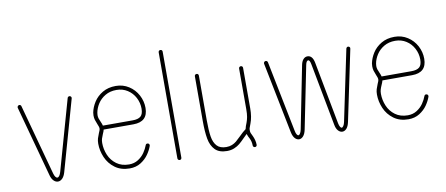

<svg xmlns="http://www.w3.org/2000/svg" viewBox="-62 -910 2698 1161"><g transform="rotate(-10 1286.5 -330.0)"><path d="M371.1 -489.7Q377 -489.7 380.9 -484.9Q384.8 -480 382.8 -474.1L260.7 -42Q253.9 -18.1 241.5 -5.6Q229 6.8 214.4 6.8Q200.2 6.8 188 -5.4Q175.8 -17.6 169.9 -40L51.8 -474.1Q50.3 -479.5 54 -484.6Q57.6 -489.7 63.5 -489.7Q67.9 -489.7 71 -487.3Q74.2 -484.9 75.2 -481L193.4 -46.9Q197.3 -32.7 202.9 -25.1Q208.5 -17.6 214.8 -17.6Q221.2 -17.6 227.1 -25.6Q232.9 -33.7 237.3 -48.8L359.4 -481Q360.4 -484.9 363.8 -487.3Q367.2 -489.7 371.1 -489.7Z M786.1 -126Q793 -126 796.4 -120.6Q799.8 -115.2 797.9 -109.9Q789.1 -84.5 771.2 -58.8Q753.4 -33.2 724.1 -14.6Q694.8 3.9 655.8 3.9Q602.5 3.9 565.7 -23.2Q528.8 -50.3 511 -91.8Q493.2 -133.3 493.2 -176.3Q493.2 -194.3 497.3 -208.3Q501.5 -222.2 508.8 -239.7Q512.2 -246.6 514.6 -253.7Q517.1 -260.7 517.1 -265.6Q517.1 -271.5 514.9 -278.1Q512.7 -284.7 508.3 -294.9Q502 -309.6 498.3 -322Q494.6 -334.5 494.6 -349.1Q494.6 -357.4 496.1 -366.7Q502.4 -399.4 522.2 -430.4Q542 -461.4 576.4 -481.7Q610.8 -502 657.7 -502Q702.1 -502 737.5 -479.2Q772.9 -456.5 792.7 -419.2Q812.5 -381.8 812.5 -340.3Q812.5 -254.9 722.7 -254.9H540.5Q538.1 -244.1 531.2 -229.5Q524.4 -213.9 521 -202.4Q517.6 -190.9 517.6 -176.3Q517.6 -138.2 532.7 -102.3Q547.9 -66.4 579.1 -43.5Q610.4 -20.5 655.8 -20.5Q687.5 -20.5 711.9 -36.1Q736.3 -51.8 751.5 -74Q766.6 -96.2 774.4 -117.7Q777.3 -126 786.1 -126ZM519 -347.2Q519 -335.9 522 -326.4Q524.9 -316.9 530.8 -304.7Q537.6 -290 540 -279.3H722.7Q756.3 -279.3 772.2 -292.7Q788.1 -306.2 788.1 -340.3Q788.1 -376 771.5 -407.7Q754.9 -439.5 725.1 -458.5Q695.3 -477.5 657.7 -477.5Q618.2 -477.5 588.9 -460.2Q559.6 -442.9 542.5 -416.3Q525.4 -389.6 520.5 -361.8Q519 -354 519 -347.2Z M961.4 6.3Q956.5 6.3 952.9 2.7Q949.2 -1 949.2 -5.9V-657.2Q949.2 -662.6 952.9 -666Q956.5 -669.4 961.4 -669.4Q966.8 -669.4 970.2 -666Q973.6 -662.6 973.6 -657.2V-5.9Q973.6 -1 970.2 2.7Q966.8 6.3 961.4 6.3Z M1151.9 -488.8Q1157.2 -488.8 1160.6 -485.4Q1164.1 -481.9 1164.1 -476.6V-202.6Q1164.1 -139.2 1170.2 -101.6Q1176.3 -64 1195.6 -43Q1214.8 -22 1253.4 -22Q1272.9 -22 1288.3 -28.3Q1303.7 -34.7 1315.2 -44.2Q1326.7 -53.7 1343.8 -70.8Q1369.6 -96.7 1386.2 -108.4Q1387.7 -116.7 1391.1 -126.5Q1394.5 -136.2 1398.4 -145.5Q1404.3 -161.1 1407.7 -179.4Q1411.1 -197.8 1411.1 -227.1V-476.1Q1411.1 -481.4 1414.8 -484.9Q1418.5 -488.3 1423.3 -488.3Q1428.7 -488.3 1432.1 -484.9Q1435.5 -481.4 1435.5 -476.1V-227.1Q1435.5 -174.3 1420.9 -136.7Q1412.6 -114.3 1411.1 -109.9Q1409.7 -105.5 1409.7 -96.2Q1409.7 -86.4 1412.4 -79.8Q1415 -73.2 1422.4 -58.6Q1427.7 -47.4 1431.6 -33Q1435.5 -18.6 1435.5 -3.9Q1435.5 1.5 1432.1 4.9Q1428.7 8.3 1423.3 8.3Q1418.5 8.3 1414.8 4.9Q1411.1 1.5 1411.1 -3.9Q1411.1 -27.3 1400.9 -47.9Q1397.5 -54.2 1393.6 -62.3Q1389.6 -70.3 1387.2 -78.6L1365.2 -57.1Q1346.2 -37.6 1332 -25.9Q1317.9 -14.2 1298.1 -5.9Q1278.3 2.4 1253.4 2.4Q1205.1 2.4 1180.2 -23.2Q1155.3 -48.8 1147.5 -92Q1139.6 -135.3 1139.6 -202.6V-476.6Q1139.6 -481.9 1143.3 -485.4Q1147 -488.8 1151.9 -488.8Z M2082.5 -492.2Q2088.4 -492.2 2092 -487.8Q2095.7 -483.4 2094.2 -477.5L2003.4 -43.5Q1998 -17.6 1986.3 -4.6Q1974.6 8.3 1960.4 8.3Q1946.3 8.3 1934.6 -4.4Q1922.9 -17.1 1918.5 -41.5L1845.7 -426.8Q1840.8 -452.6 1830.6 -452.6Q1825.7 -452.6 1821.3 -446.3Q1816.9 -439.9 1814.5 -426.8L1737.3 -43.5Q1731.9 -17.6 1720.2 -4.6Q1708.5 8.3 1694.8 8.3Q1680.7 8.3 1669.2 -4.2Q1657.7 -16.6 1652.3 -41.5L1564.9 -478.5Q1564 -483.9 1567.6 -488.5Q1571.3 -493.2 1577.1 -493.2Q1581.5 -493.2 1585 -490.5Q1588.4 -487.8 1589.4 -483.4L1676.8 -46.4Q1679.7 -31.2 1684.8 -23.7Q1689.9 -16.1 1694.8 -16.1Q1699.2 -16.1 1704.8 -24.2Q1710.4 -32.2 1713.9 -48.3L1790 -431.6Q1794.4 -453.6 1805.2 -465.3Q1815.9 -477.1 1830.6 -477.1Q1845.7 -477.1 1855.7 -465.6Q1865.7 -454.1 1870.1 -431.6L1942.9 -46.4Q1945.8 -31.7 1950.7 -23.9Q1955.6 -16.1 1960.4 -16.1Q1965.3 -16.1 1970.9 -24.2Q1976.6 -32.2 1980 -48.3L2070.8 -482.4Q2071.8 -486.3 2075 -489.3Q2078.1 -492.2 2082.5 -492.2Z M2497.6 -126Q2504.4 -126 2507.8 -120.6Q2511.2 -115.2 2509.3 -109.9Q2500.5 -84.5 2482.7 -58.8Q2464.8 -33.2 2435.5 -14.6Q2406.2 3.9 2367.2 3.9Q2314 3.9 2277.1 -23.2Q2240.2 -50.3 2222.4 -91.8Q2204.6 -133.3 2204.6 -176.3Q2204.6 -194.3 2208.7 -208.3Q2212.9 -222.2 2220.2 -239.7Q2223.6 -246.6 2226.1 -253.7Q2228.5 -260.7 2228.5 -265.6Q2228.5 -271.5 2226.3 -278.1Q2224.1 -284.7 2219.7 -294.9Q2213.4 -309.6 2209.7 -322Q2206.1 -334.5 2206.1 -349.1Q2206.1 -357.4 2207.5 -366.7Q2213.9 -399.4 2233.6 -430.4Q2253.4 -461.4 2287.8 -481.7Q2322.3 -502 2369.1 -502Q2413.6 -502 2449 -479.2Q2484.4 -456.5 2504.2 -419.2Q2523.9 -381.8 2523.9 -340.3Q2523.9 -254.9 2434.1 -254.9H2252Q2249.5 -244.1 2242.7 -229.5Q2235.8 -213.9 2232.4 -202.4Q2229 -190.9 2229 -176.3Q2229 -138.2 2244.1 -102.3Q2259.3 -66.4 2290.5 -43.5Q2321.8 -20.5 2367.2 -20.5Q2398.9 -20.5 2423.3 -36.1Q2447.8 -51.8 2462.9 -74Q2478 -96.2 2485.8 -117.7Q2488.8 -126 2497.6 -126ZM2230.5 -347.2Q2230.5 -335.9 2233.4 -326.4Q2236.3 -316.9 2242.2 -304.7Q2249 -290 2251.5 -279.3H2434.1Q2467.8 -279.3 2483.6 -292.7Q2499.5 -306.2 2499.5 -340.3Q2499.5 -376 2482.9 -407.7Q2466.3 -439.5 2436.5 -458.5Q2406.7 -477.5 2369.1 -477.5Q2329.6 -477.5 2300.3 -460.2Q2271 -442.9 2253.9 -416.3Q2236.8 -389.6 2231.9 -361.8Q2230.5 -354 2230.5 -347.2Z"/></g></svg>

Font: Velvelyne Light
Style: Regular
Weight: 200
Designer: Manon Van der Borght et Mariel Nils
Foundry: Velvetyne
Version: Version 1.070